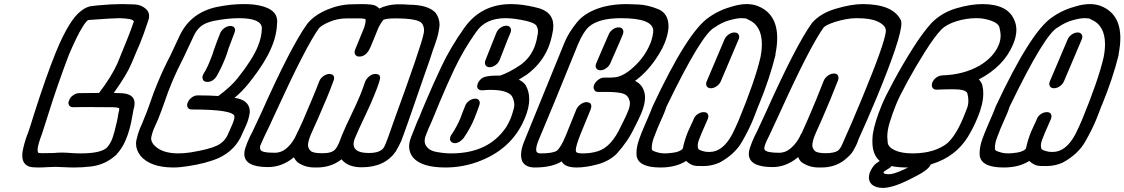

<svg xmlns="http://www.w3.org/2000/svg" viewBox="-20 -820 5505 940"><path d="M374 -69Q473 -69 503 -97Q518 -113 528 -137Q533 -149 541 -178Q555 -230 560 -267Q564 -281 564 -287Q564 -289 563 -290L562 -291Q551 -295 533 -295L391 -296L338 -295Q324 -295 318 -305Q315 -310 315 -315Q315 -322 319 -330Q324 -344 338.5 -354Q353 -364 367 -364L465 -365Q526 -445 555 -510Q615 -654 635 -714L636 -716H634Q632 -729 565 -731Q533 -731 412 -722Q403 -718 384 -688Q355 -641 317 -551Q259 -398 218 -266L186 -166Q164 -109 164 -85Q164 -75 169 -71Q176 -70 189 -70Q217 -70 244 -71Q266 -73 281 -73Q301 -73 325.5 -71Q350 -69 374 -69ZM344 0Q318 0 294 -1.5Q270 -3 252 -3L219 -2Q189 0 166 0Q139 0 123 -4Q123 -5 122 -5Q89 -17 89 -59Q89 -66 90 -75Q97 -116 114 -162L115 -163Q124 -187 146 -259Q206 -448 255 -568Q319 -723 376 -766Q405 -789 434 -791L463 -794Q525 -800 576 -800Q595 -800 636 -798.5Q677 -797 701 -769Q710 -757 710 -741Q710 -731 706 -720Q683 -650 665 -606L651 -574L624 -510Q602 -456 537 -365Q553 -365 565 -364Q639 -364 639 -314Q639 -299 633 -281V-280L628 -253Q617 -185 596 -136Q579 -94 548 -61Q547 -61 547 -60Q494 -13 426 -5Q384 0 344 0Z M995 -419Q975 -419 972 -435Q971 -438 971 -441Q971 -447 974 -454L978 -461Q996 -491 1009 -525Q1020 -550 1028 -578Q1042 -618 1059 -660Q1067 -675 1080.5 -684Q1094 -693 1109 -693Q1124 -692 1129 -682Q1131 -678 1131 -673Q1131 -667 1128 -660L1127 -657Q1113 -622 1099 -583Q1091 -554 1079 -526Q1063 -486 1040 -446Q1022 -419 995 -419ZM826 0Q716 -1 668 -57Q646 -86 646 -116Q646 -126 648 -135Q654 -163 665 -191L674 -211Q703 -280 717.5 -324Q732 -368 752 -415Q778 -479 815 -550L859 -644Q912 -758 1042 -786H1043Q1109 -800 1173 -800Q1196 -800 1220 -798Q1337 -784 1337 -716V-712Q1335 -648 1310 -590Q1279 -514 1200 -415Q1167 -373 1128 -341L1145 -338Q1203 -323 1203 -273V-271Q1199 -240 1186 -209L1166 -165Q1134 -86 1052 -47Q991 -20 897 -6Q860 0 826 0ZM853 -69Q881 -69 914 -74Q1005 -89 1043 -107.5Q1081 -126 1097 -165L1116 -208Q1128 -235 1128 -249Q1127 -284 919 -284Q905 -284 899 -294Q896 -299 896 -305Q896 -311 899 -318Q905 -333 919 -343Q933 -353 947 -353Q1005 -353 1049 -350Q1112 -397 1144 -438Q1217 -530 1242 -592Q1262 -639 1262 -685Q1257 -731 1150 -731Q1095 -731 1028 -718Q984 -709 962 -690Q940 -671 927 -641L882 -545Q846 -475 821 -415Q803 -372 788 -327.5Q773 -283 754 -236L733 -189Q725 -169 721 -150Q720 -146 720 -142Q720 -127 733 -111Q771 -69 853 -69Z M1534 0H1520Q1471 0 1435 -27Q1425 -37 1419 -50Q1361 -2 1292 -2Q1176 -2 1176 -67Q1176 -81 1182 -98L1192 -125Q1203 -152 1214 -171L1260 -269Q1404 -592 1484 -703Q1519 -747 1585 -774Q1646 -799 1706 -799L1752 -800Q1773 -800 1797.5 -797.5Q1822 -795 1837 -778Q1871 -796 1923 -799Q1971 -799 1980 -797Q2075 -797 2112 -758Q2132 -731 2132 -699Q2132 -690 2127 -663Q2122 -636 2108 -598L2101 -579Q2088 -537 2059 -456Q1960 -168 1944 -129Q1933 -105 1918 -79Q1864 -1 1751 -1Q1683 -1 1652 -40Q1603 -1 1534 0ZM1563 -70Q1596 -70 1614 -82Q1628 -93 1640 -121L1655 -160Q1673 -203 1699.5 -257.5Q1726 -312 1745 -358Q1758 -391 1768 -421Q1774 -435 1788 -446.5Q1802 -458 1818 -458Q1841 -458 1841 -439Q1841 -433 1834.5 -412.5Q1828 -392 1812 -353Q1793 -306 1767 -252Q1736 -187 1717 -142Q1711 -127 1711 -115Q1711 -71 1786 -71Q1840 -71 1858 -96Q1863 -104 1869 -119Q1876 -134 1907 -224Q2043 -597 2054 -655Q2056 -664 2056 -672Q2056 -691 2046 -705Q2028 -730 1915 -730Q1873 -730 1857 -723Q1845 -709 1833 -685Q1826 -667 1814 -638Q1802 -609 1794 -590Q1774 -543 1739 -543Q1725 -543 1719 -553Q1716 -558 1716 -564Q1716 -571 1719 -578L1763 -685Q1770 -706 1770 -720V-725Q1767 -730 1733 -730H1678Q1633 -730 1593 -713Q1553 -696 1541 -681Q1477 -592 1328 -266Q1300 -204 1272 -147L1255 -109Q1253 -103 1253 -98Q1253 -93 1255 -88Q1258 -72 1327 -72Q1356 -73 1378 -90Q1414 -119 1433 -165Q1459 -216 1505 -328Q1526 -377 1543 -422Q1549 -437 1563 -447Q1577 -457 1591 -458Q1607 -458 1613 -449Q1616 -444 1616 -438Q1616 -432 1613 -425Q1598 -383 1579 -338Q1535 -233 1502 -162Q1488 -128 1488 -109Q1488 -95 1499.5 -82.5Q1511 -70 1553 -70Z M2377 -491Q2363 -491 2357 -501Q2354 -506 2354 -512Q2354 -519 2357 -526Q2370 -558 2383 -591.5Q2396 -625 2410 -659Q2416 -674 2430 -684Q2444 -694 2459 -694Q2473 -694 2479 -684Q2482 -679 2482 -673Q2482 -667 2479 -659Q2465 -627 2452.5 -593.5Q2440 -560 2426 -526Q2420 -511 2405.5 -501Q2391 -491 2377 -491ZM2206 -119Q2201 -119 2196 -121Q2183 -128 2183 -140Q2183 -146 2186 -153Q2189 -160 2194 -166Q2217 -201 2234 -241Q2239 -254 2244.5 -269.5Q2250 -285 2258 -303Q2263 -317 2277.5 -327Q2292 -337 2307 -337Q2321 -337 2326 -327Q2329 -322 2329 -316Q2329 -310 2324.5 -298.5Q2320 -287 2314.5 -271Q2309 -255 2302 -239Q2283 -192 2249 -143Q2228 -119 2206 -119ZM2161 0Q2045 0 2003 -48Q1983 -72 1983 -103Q1983 -123 1992 -147Q2002 -174 2023 -225Q2032 -243 2048 -284L2064 -322Q2099 -405 2142 -496Q2185 -587 2252 -682Q2335 -800 2482 -800Q2536 -800 2602 -784Q2689 -766 2689 -693Q2689 -675 2684 -654Q2677 -618 2664 -586Q2631 -507 2557 -453L2555 -452Q2542 -443 2520 -430Q2543 -419 2555 -401V-400Q2571 -371 2571 -334Q2571 -292 2549 -240Q2486 -88 2317 -27Q2241 0 2161 0ZM2189 -69Q2371 -69 2457 -196L2458 -197Q2470 -217 2480 -240Q2487 -257 2495 -287Q2498 -297 2498 -307Q2498 -328 2486 -350Q2462 -380 2382 -380Q2363 -380 2344 -378H2338Q2327 -378 2320 -386Q2316 -391 2316 -397Q2316 -404 2320 -413Q2325 -425 2337 -435Q2354 -450 2415 -450H2428Q2470 -463 2528 -502Q2573 -534 2595 -586Q2605 -610 2610 -639V-640Q2614 -655 2614 -667Q2614 -680 2606.5 -693.5Q2599 -707 2559 -717Q2498 -731 2455 -731Q2356 -731 2311 -663L2310 -662Q2248 -574 2204 -481Q2166 -400 2133 -321L2093 -224Q2085 -208 2078 -191L2062 -150Q2059 -139 2059 -129Q2059 -111 2074.5 -95.5Q2090 -80 2123 -75H2124Q2156 -69 2189 -69Z M2803 0Q2745 0 2730 -30Q2683 0 2598 0Q2555 0 2538 -28Q2531 -43 2531 -62Q2531 -90 2546 -127L2743 -610Q2762 -658 2804.5 -710.5Q2847 -763 2935 -787Q2988 -800 3047 -800Q3061 -800 3106 -798Q3151 -796 3203 -775Q3253 -754 3253 -690V-685Q3250 -649 3234 -609Q3224 -584 3208 -558Q3156 -472 3089 -424Q3127 -406 3136 -363Q3138 -353 3138 -342Q3138 -310 3120 -266Q3111 -244 3087 -197L3086 -196Q3058 -133 3000 -68Q2963 -31 2906 -15.5Q2849 0 2803 0ZM2832 -69Q2875 -69 2908 -80Q2973 -100 3020 -202L3031 -224Q3046 -253 3056 -279Q3064 -299 3064 -316Q3064 -321 3063 -326H3062Q3056 -357 3022 -364Q2996 -370 2948 -370H2908Q2894 -370 2889 -381Q2886 -386 2886 -392Q2886 -398 2889 -405Q2895 -419 2909 -429.5Q2923 -440 2937 -440H2970L2981 -441Q3020 -441 3065 -477Q3132 -531 3163 -605Q3174 -631 3178 -663V-669Q3178 -731 3020 -731Q2910 -731 2862 -688Q2835 -663 2809 -601Q2751 -460 2697 -326L2617 -134Q2605 -105 2605 -88Q2605 -82 2607 -77Q2612 -69 2627 -69Q2686 -69 2706 -82Q2726 -98 2749 -154L2802 -285Q2809 -300 2823.5 -310Q2838 -320 2852 -320Q2875 -319 2875 -300Q2875 -294 2872 -285L2822 -163Q2799 -105 2799 -85Q2799 -79 2801 -76Q2806 -69 2832 -69ZM2919 -476Q2905 -476 2899 -486Q2896 -491 2896 -497Q2896 -503 2899 -510Q2916 -551 2930.5 -583.5Q2945 -616 2960 -651Q2966 -666 2980 -676Q2994 -686 3009 -686Q3023 -686 3029 -676Q3032 -671 3032 -665Q3032 -659 3029 -651Q3014 -614 2999.5 -582Q2985 -550 2968 -510Q2962 -496 2948 -486Q2934 -476 2919 -476Z M3460 -388Q3446 -388 3440 -398Q3437 -403 3437 -409Q3437 -415 3440 -422L3527 -627Q3533 -641 3547 -651Q3561 -661 3576 -661Q3590 -661 3596 -651Q3599 -646 3599 -640Q3599 -634 3596 -627L3509 -422Q3503 -408 3489 -398Q3475 -388 3460 -388ZM3214 0Q3110 0 3098 -52Q3097 -52 3097 -53Q3096 -61 3096 -70Q3096 -101 3109 -138Q3119 -166 3131 -194L3162 -266L3175 -299Q3347 -667 3452 -736Q3504 -773 3574 -791Q3607 -800 3636 -800Q3666 -800 3691 -790Q3785 -752 3785 -634Q3785 -597 3776 -553L3777 -552Q3748 -435 3695 -306L3694 -305Q3688 -290 3681.5 -272Q3675 -254 3667 -235Q3648 -188 3613 -126.5Q3578 -65 3503 -24Q3465 -7 3423 -7Q3418 -7 3391.5 -7.5Q3365 -8 3339 -32Q3289 0 3214 0ZM3255 -70Q3309 -74 3323 -93Q3331 -133 3348 -175Q3355 -192 3363.5 -209Q3372 -226 3377 -239Q3382 -252 3396 -261.5Q3410 -271 3425 -271Q3440 -271 3445 -262Q3448 -257 3448 -251Q3448 -245 3445 -237L3414 -166Q3410 -155 3401 -133Q3396 -119 3396 -108Q3396 -101 3398 -94V-93Q3400 -84 3435 -77L3453 -76Q3519 -76 3565 -163Q3582 -197 3596 -230Q3677 -426 3703 -539Q3710 -574 3710 -603Q3710 -697 3641 -725Q3637 -731 3608 -731Q3588 -731 3551.5 -721Q3515 -711 3479 -686Q3415 -654 3243 -298Q3238 -282 3231 -265L3199 -192Q3191 -172 3180 -143Q3171 -118 3171 -97V-89Q3173 -81 3196 -75Q3213 -69 3239 -69Z M4175 -731Q4127 -731 4069 -713Q4021 -697 4012 -685Q3943 -588 3798 -268L3746 -156Q3734 -133 3727 -115Q3722 -102 3722 -94Q3722 -91 3723 -88Q3730 -72 3796 -72Q3825 -73 3846 -90Q3883 -119 3902 -165L3904 -166Q3931 -224 3975 -330L4013 -425Q4019 -439 4033 -449.5Q4047 -460 4064 -460Q4077 -460 4082 -451Q4085 -446 4085 -439Q4085 -434 4083 -427Q4064 -380 4044 -330Q4000 -225 3971 -162Q3957 -128 3957 -108Q3957 -95 3968 -82.5Q3979 -70 4022 -70Q4063 -70 4082 -82Q4096 -94 4105 -117L4116 -142Q4147 -210 4200 -338Q4311 -606 4317 -666V-670Q4317 -696 4276 -715Q4242 -731 4175 -731ZM4203 -800Q4351 -800 4390 -722Q4393 -717 4393 -705Q4393 -635 4272 -342Q4220 -218 4184 -140L4176 -118Q4170 -104 4157 -81.5Q4144 -59 4111 -34Q4065 0 4001 0H3988Q3940 0 3903 -27Q3893 -37 3888 -51Q3829 -2 3763 -2Q3646 -2 3646 -67Q3646 -81 3652 -98L3662 -125Q3673 -152 3684 -172L3730 -271Q3877 -599 3955 -707Q3996 -755 4072.5 -777.5Q4149 -800 4203 -800Z M4450 -69Q4507 -70 4545 -82H4546Q4594 -98 4619 -120Q4660 -157 4697 -246Q4701 -256 4714 -289Q4721 -306 4721 -327Q4721 -344 4716 -363Q4710 -383 4646 -383Q4612 -383 4565 -381Q4551 -381 4545 -391Q4542 -396 4542 -403Q4542 -409 4544 -415Q4550 -430 4563.5 -440Q4577 -450 4593 -451Q4698 -454 4776 -499Q4845 -540 4870 -601Q4879 -624 4879 -647Q4879 -661 4873 -686Q4867 -711 4811 -725H4810Q4789 -731 4761 -731Q4709 -731 4661 -715.5Q4613 -700 4589 -676Q4555 -640 4509.5 -568Q4464 -496 4423 -421Q4382 -346 4367 -308Q4350 -267 4336 -221Q4324 -183 4324 -151Q4324 -145 4326 -122.5Q4328 -100 4360.5 -84.5Q4393 -69 4450 -69ZM4426 0H4421Q4378 0 4345 -7Q4338 2 4326 8Q4308 18 4305 24L4306 25Q4306 27 4307 28Q4313 33 4333 33Q4355 33 4405 10Q4416 5 4426 0ZM4287 -32Q4251 -63 4251 -127Q4251 -143 4253 -162Q4262 -222 4298 -308Q4314 -347 4357 -426.5Q4400 -506 4450 -585Q4500 -664 4542 -709Q4592 -759 4662.5 -779.5Q4733 -800 4789 -800Q4916 -800 4947 -719Q4956 -698 4956 -674Q4956 -641 4940 -603Q4895 -495 4772 -431Q4783 -421 4789 -404Q4794 -385 4794 -363Q4794 -311 4766 -244Q4745 -193 4718 -149Q4658 -53 4543 -17L4537 -15L4534 -10Q4522 15 4444 53Q4353 100 4303 100Q4268 100 4248 83Q4234 69 4234 49Q4234 37 4239 23Q4251 -4 4268 -19Q4277 -26 4287 -32Z M5140 -388Q5126 -388 5120 -398Q5117 -403 5117 -409Q5117 -415 5120 -422L5207 -627Q5213 -641 5227 -651Q5241 -661 5256 -661Q5270 -661 5276 -651Q5279 -646 5279 -640Q5279 -634 5276 -627L5189 -422Q5183 -408 5169 -398Q5155 -388 5140 -388ZM4894 0Q4790 0 4778 -52Q4777 -52 4777 -53Q4776 -61 4776 -70Q4776 -101 4789 -138Q4799 -166 4811 -194L4842 -266L4855 -299Q5027 -667 5132 -736Q5184 -773 5254 -791Q5287 -800 5316 -800Q5346 -800 5371 -790Q5465 -752 5465 -634Q5465 -597 5456 -553L5457 -552Q5428 -435 5375 -306L5374 -305Q5368 -290 5361.5 -272Q5355 -254 5347 -235Q5328 -188 5293 -126.5Q5258 -65 5183 -24Q5145 -7 5103 -7Q5098 -7 5071.5 -7.5Q5045 -8 5019 -32Q4969 0 4894 0ZM4935 -70Q4989 -74 5003 -93Q5011 -133 5028 -175Q5035 -192 5043.5 -209Q5052 -226 5057 -239Q5062 -252 5076 -261.5Q5090 -271 5105 -271Q5120 -271 5125 -262Q5128 -257 5128 -251Q5128 -245 5125 -237L5094 -166Q5090 -155 5081 -133Q5076 -119 5076 -108Q5076 -101 5078 -94V-93Q5080 -84 5115 -77L5133 -76Q5199 -76 5245 -163Q5262 -197 5276 -230Q5357 -426 5383 -539Q5390 -574 5390 -603Q5390 -697 5321 -725Q5317 -731 5288 -731Q5268 -731 5231.5 -721Q5195 -711 5159 -686Q5095 -654 4923 -298Q4918 -282 4911 -265L4879 -192Q4871 -172 4860 -143Q4851 -118 4851 -97V-89Q4853 -81 4876 -75Q4893 -69 4919 -69Z"/></svg>

Font: Bubblez Graffiti
Style: Italic
Weight: 400
Italic angle: -22.5°
Designer: GGBotNet
Foundry: GGBotNet
Version: 1.00